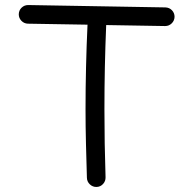

<svg xmlns="http://www.w3.org/2000/svg" viewBox="-20 -699 754 754"><path d="M359.4 35.2Q344.2 35.6 333 25.1Q321.8 14.6 321.3 -0.5Q319.3 -67.4 317.6 -134.5Q315.9 -201.7 315.9 -269Q315.9 -353.5 317.9 -436.3Q319.8 -519 323.7 -602.1L89.8 -606Q74.7 -606.4 64.2 -617.2Q53.7 -627.9 53.7 -643.1Q54.2 -658.7 64.9 -668.9Q75.7 -679.2 90.8 -679.2L629.4 -669.9Q645 -669.4 655.3 -658.7Q665.5 -647.9 665.5 -632.8Q665 -617.7 654.3 -607.2Q643.6 -596.7 628.4 -596.7L397 -600.6Q393.6 -518.1 391.8 -435.8Q390.1 -353.5 390.1 -269Q390.1 -136.2 394.5 -2.9Q395 12.2 384.8 23.4Q374.5 34.7 359.4 35.2Z"/></svg>

Font: Mikhak Regular
Style: Regular
Weight: 400
Designer: Amin Abedi
Version: Version 3.3